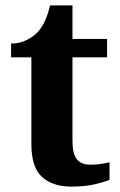

<svg xmlns="http://www.w3.org/2000/svg" viewBox="-20 -680 445 710"><path d="M243 10Q176 10 136 -25Q96 -60 96 -148V-468H21V-519Q53 -519 78.5 -532Q104 -545 119 -561Q150 -594 165 -660H248V-536H376V-468H248V-158Q248 -113 263.5 -92Q279 -71 314 -71Q334 -71 351.5 -73.5Q369 -76 385 -80V-15Q369 -8 332.5 1Q296 10 243 10Z"/></svg>

Font: Noto Serif Yezidi
Style: Bold
Weight: 700
Designer: Dalton Maag Ltd
Foundry: Dalton Maag Ltd
Version: Version 1.001; ttfautohint (v1.8.4.7-5d5b)